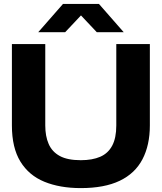

<svg xmlns="http://www.w3.org/2000/svg" viewBox="-20 -955 829 984"><path d="M394 9Q287 9 207.5 -23.5Q128 -56 84.5 -127Q41 -198 41 -312V-729H212V-312Q212 -257 229.5 -217Q247 -177 286.5 -155.5Q326 -134 394 -134Q453 -134 493.5 -151.5Q534 -169 555 -208.5Q576 -248 576 -312V-729H748V-312Q748 -211 710 -138.5Q672 -66 593.5 -28.5Q515 9 394 9ZM176 -790 303 -935H487L614 -790H476L395 -876L314 -790Z"/></svg>

Font: Mona Sans Expanded
Style: Bold
Weight: 700
Width: 7
Designer: Deni Anggara
Foundry: GitHub
Version: Version 2.000